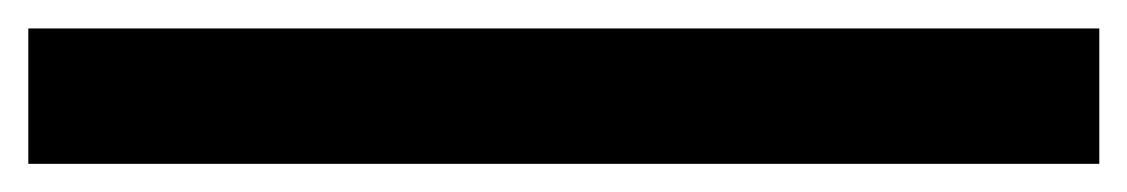

<svg xmlns="http://www.w3.org/2000/svg" viewBox="-29 73 804 137"><path d="M755.4 93.3V189.9H-8.8V93.3Z"/></svg>

Font: Arbutus
Style: Regular
Weight: 400
Designer: Karolina Lach
Foundry: Sorkin Type Co.
Version: Version 1.002